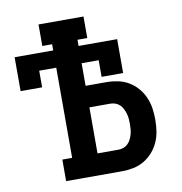

<svg xmlns="http://www.w3.org/2000/svg" viewBox="-82 -811 839 887"><g transform="rotate(-10 337.5 -367.5)"><path d="M157 0V-101H203V-524H123V-446H22V-605H203V-634H157V-735H368V-634H322V-605H503V-446H402V-524H322V-418H420Q447 -418 473.5 -412.5Q500 -407 523 -393.5Q546 -380 564 -359.5Q582 -339 593 -314Q604 -289 608 -262.5Q612 -236 612 -209Q612 -182 608 -155Q604 -128 593 -103.5Q582 -79 564 -58.5Q546 -38 523 -24.5Q500 -11 473.5 -5.5Q447 0 420 0ZM322 -101H420Q432 -101 443.5 -105Q455 -109 464 -117.5Q473 -126 478.5 -137Q484 -148 487.5 -160Q491 -172 492 -184.5Q493 -197 493 -209Q493 -221 492 -233.5Q491 -246 487.5 -257.5Q484 -269 478.5 -280.5Q473 -292 464 -300.5Q455 -309 443.5 -313Q432 -317 420 -317H322Z"/></g></svg>

Font: Iosevka Plex Etoile
Style: Bold
Weight: 700
Designer: Belleve Invis
Foundry: Belleve Invis
Version: Version 25.1.1; ttfautohint (v1.8.4)